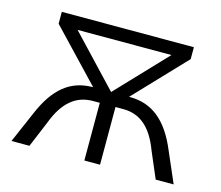

<svg xmlns="http://www.w3.org/2000/svg" viewBox="-81 -630 842 733"><g transform="rotate(15 340.0 -263.0)"><path d="M72 -120 20 0H91L134 -103C166 -188 214 -228 281 -228H308V0H370V-228H401C467 -228 514 -189 546 -103L590 0H661L609 -120C564 -229 501 -279 414 -279H410L600 -479V-526H78V-479L268 -279C179 -279 118 -230 72 -120ZM339 -279 154 -475H525Z"/></g></svg>

Font: Chess Sans
Style: Regular
Weight: 400
Designer: Wolf Bōese
Foundry: Wolf Bōese
Version: Version 7.223;Glyphs 3.3 (3306)